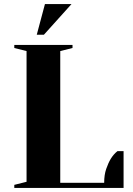

<svg xmlns="http://www.w3.org/2000/svg" viewBox="-20 -920 650 940"><path d="M50 0ZM335 -700V-685L275 -670V-25H490Q490 -64 500 -93Q510 -122 522 -142Q536 -165 555 -180H585V0H50V-15L110 -30V-670L50 -685V-700ZM330 -900 195 -750H160L200 -900Z"/></svg>

Font: Yeseva One
Style: Regular
Weight: 400
Designer: Jovanny Lemonad
Foundry: Jovanny Lemonad
Version: Version 2.001; ttfautohint (v0.91) -l 8 -r 50 -G 200 -x 0 -w